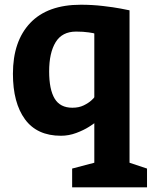

<svg xmlns="http://www.w3.org/2000/svg" viewBox="-20 -570 648 820"><path d="M288.1 230V149.9L382.8 125V-43.9Q382.8 -43 360.4 -28.6Q337.9 -14.2 305.9 -2.2Q273.9 9.8 240.2 9.8Q138.2 9.8 86.7 -60.5Q35.2 -130.9 35.2 -254.9Q35.2 -394 109.1 -471.9Q183.1 -549.8 325.2 -549.8Q374 -549.8 419.9 -544.4Q465.8 -539.1 495.4 -533.4Q524.9 -527.8 533.2 -525.9V125L607.9 149.9V230ZM305.2 -435.1Q245.1 -435.1 217.5 -389.6Q189.9 -344.2 189.9 -265.1Q189.9 -188 213.4 -148.9Q236.8 -109.9 289.1 -109.9Q316.9 -109.9 337.4 -119.9Q357.9 -129.9 370.4 -141.4Q382.8 -152.8 382.8 -154.8V-426.8Q382.8 -428.2 359.4 -431.6Q335.9 -435.1 305.2 -435.1Z"/></svg>

Font: Kadwa
Style: Bold
Weight: 700
Designer: Sol Matas
Foundry: Sol Matas
Version: Version 1.001;PS 001.000;hotconv 1.0.70;makeotf.lib2.5.58329